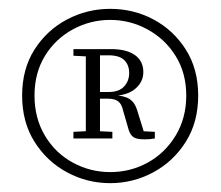

<svg xmlns="http://www.w3.org/2000/svg" viewBox="-20 -732 499 434"><path d="M330 -434V-419Q324 -418 319 -417.5Q314 -417 307 -417Q290 -417 282.5 -421.5Q275 -426 271 -438L258 -483Q255 -497 247 -503Q239 -509 223 -509H191V-524H225Q249 -524 260.5 -536.5Q272 -549 272 -567Q272 -585 261 -596Q250 -607 225 -607H191V-621H231Q266 -621 285 -607.5Q304 -594 304 -569Q304 -547 286 -531.5Q268 -516 233 -515L236 -517Q261 -516 273 -508Q285 -500 290 -483L308 -425L291 -436ZM186 -436H192L234 -434V-419H146V-434ZM185 -604 146 -606V-621H189V-606ZM58 -516Q58 -465 81.5 -425.5Q105 -386 144.5 -364.5Q184 -343 229 -343Q275 -343 314 -364.5Q353 -386 377 -425.5Q401 -465 401 -516Q401 -567 377 -605.5Q353 -644 313.5 -665.5Q274 -687 229 -687Q184 -687 144.5 -665.5Q105 -644 81.5 -605.5Q58 -567 58 -516ZM174 -419V-621H206V-419ZM30 -516Q30 -576 58 -620Q86 -664 131.5 -688Q177 -712 229 -712Q282 -712 327 -688Q372 -664 400 -620Q428 -576 428 -516Q428 -456 400 -411.5Q372 -367 326.5 -342.5Q281 -318 229 -318Q177 -318 131.5 -342.5Q86 -367 58 -411.5Q30 -456 30 -516Z"/></svg>

Font: Source Serif 4 18pt Light
Style: Regular
Weight: 300
Designer: Frank Grießhammer
Foundry: Adobe Systems Incorporated
Version: Version 4.004;hotconv 1.0.116;makeotfexe 2.5.65601